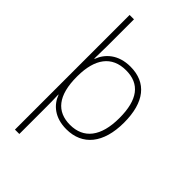

<svg xmlns="http://www.w3.org/2000/svg" viewBox="-293 -851 1177 1177"><g transform="rotate(45 295.0 -263.0)"><path d="M533 -269C533 -446 457 -540 318 -540C213 -540 153 -483 129 -418H126C127 -448 128 -498 128 -527V-760H90V234H128V15C128 -23 128 -67 126 -106H128C152 -42 210 10 311 10C450 10 533 -90 533 -269ZM493 -269C493 -108 426 -25 308 -25C193 -25 129 -101 129 -263V-270C130 -419 191 -505 315 -505C433 -505 493 -428 493 -269Z"/></g></svg>

Font: Noto Sans Georgian ExtraLight
Style: Regular
Weight: 200
Designer: Monotype Design Team, Akaki Razmadze
Foundry: Google LLC
Version: Version 2.005